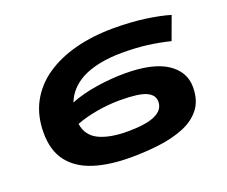

<svg xmlns="http://www.w3.org/2000/svg" viewBox="-117 -893 1280 1085"><g transform="rotate(-20 522.5 -350.0)"><path d="M499 10Q369 10 275.5 -20.5Q182 -51 132 -117Q82 -183 82 -289Q82 -392 124.5 -471Q167 -550 244.5 -603Q322 -656 426.5 -683Q531 -710 656 -710Q758 -710 844.5 -698Q931 -686 990 -668L939 -529Q869 -546 802.5 -554.5Q736 -563 652 -563Q580 -563 517.5 -550.5Q455 -538 408 -513Q329 -469 299 -393Q370 -421 457.5 -434.5Q545 -448 627 -448Q795 -448 879.5 -392.5Q964 -337 964 -244Q964 -165 925.5 -115Q887 -65 820.5 -38Q754 -11 671 -0.5Q588 10 499 10ZM549 -315Q480 -315 409 -302.5Q338 -290 285 -269Q296 -196 360.5 -165Q425 -134 533 -134Q752 -134 752 -234Q752 -274 707.5 -294.5Q663 -315 549 -315Z"/></g></svg>

Font: Georama ExtraExtended
Style: Bold Italic
Weight: 700
Width: 8
Italic angle: -9°
Designer: Jean-Baptiste Levee
Foundry: Production Type
Version: Version 1.000